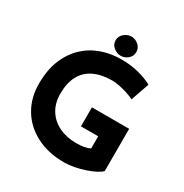

<svg xmlns="http://www.w3.org/2000/svg" viewBox="-204 -1059 1170 1224"><g transform="rotate(30 381.0 -447.0)"><path d="M692 -74Q679 -60 651 -45.5Q623 -31 586.5 -19Q550 -7 512 0.5Q474 8 440 8Q321 8 233 -38Q145 -84 97.5 -164Q50 -244 50 -347Q50 -448 80.5 -522.5Q111 -597 163.5 -646.5Q216 -696 284.5 -720Q353 -744 428 -744Q499 -744 558 -728.5Q617 -713 658 -690L611 -555Q593 -565 563 -575Q533 -585 502 -591.5Q471 -598 447 -598Q368 -598 312.5 -571.5Q257 -545 228.5 -492Q200 -439 200 -360Q200 -291 231 -241Q262 -191 317.5 -164Q373 -137 444 -137Q475 -137 501 -141.5Q527 -146 545 -156V-245H418V-385H692ZM335 -831Q335 -862 359.5 -882Q384 -902 412 -902Q440 -902 463.5 -882Q487 -862 487 -831Q487 -800 463.5 -780.5Q440 -761 412 -761Q384 -761 359.5 -780.5Q335 -800 335 -831Z"/></g></svg>

Font: Reem Kufi Fun
Style: Bold
Weight: 700
Designer: Khaled Hosny
Version: Version 1.005